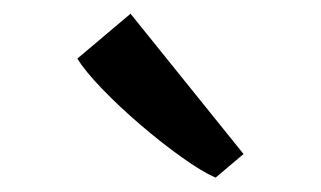

<svg xmlns="http://www.w3.org/2000/svg" viewBox="-20 -897 456 273"><path d="M285.9 -644.7Q267 -653 238.6 -673.3Q210.1 -693.5 179.8 -719.5Q149.4 -745.5 125.2 -770.7Q100.9 -795.8 90 -813.7L165.6 -877.5L326.3 -678L286.9 -644.7Z"/></svg>

Font: Merriweather Light
Style: Regular
Weight: 300
Designer: Eben Sorkin
Foundry: Eben Sorkin
Version: Version 2.100